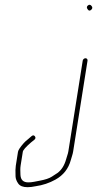

<svg xmlns="http://www.w3.org/2000/svg" viewBox="-20 -661 404 798"><path d="M335.4 -419C332.7 -419 330.2 -418 327.9 -416C325.6 -414 324.2 -411.7 323.8 -409L264.1 -32C263.2 -26.7 261.9 -21.3 260 -16C258.2 -10.7 256.5 -5 254.8 1C247.6 26.7 235.6 45.7 218.8 58C213.6 61.3 205.8 66.4 195.3 73.3C184.8 80.2 168.1 85.8 145.2 90C138 91.3 130.3 92.8 122 94.5C113.8 96.2 105.6 97 97.6 97C76.9 97 66.1 86.7 65 66C64.6 58 64.4 51 64.4 45C64.3 39 64.8 33 65.7 27L74.8 -30C75.9 -37.3 87.3 -50.3 108.9 -69L122.7 -80C128.1 -84.7 128.8 -89.5 125 -94.5C121.1 -99.5 116.5 -99.7 111 -95L98.3 -84C89.1 -76.7 82.5 -70.7 78.5 -66C63.8 -49.2 55.9 -37.2 54.8 -30L45.6 28C44.1 37.3 43.8 52 44.6 72C45 82 48.8 92 55.9 102C63 112 75.9 117 94.5 117C104.5 117 115.7 115.7 128.1 113C157.5 108.9 184.9 99.7 210.5 85.5C243.4 67.2 264.7 40 274.4 4C276 -2 277.7 -7.8 279.6 -13.5C281.5 -19.2 283 -25.3 284.1 -32L343.8 -409C344.2 -411.7 343.6 -414 341.9 -416C340.2 -418 338 -419 335.4 -419ZM345 -638C339.6 -633.3 339.7 -627.7 345.4 -621C349.2 -615.7 353.8 -615.5 359.3 -620.5C364.7 -625.5 365.1 -630.8 360.3 -636.5C355.5 -642.2 350.5 -642.7 345 -638Z"/></svg>

Font: Proton
Style: RgIt
Weight: 500
Version: Version 1.017